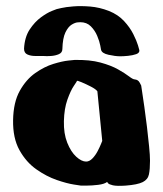

<svg xmlns="http://www.w3.org/2000/svg" viewBox="-20 -610 535 631"><path d="M312 -447Q312 -447 309.5 -460.5Q307 -474 299.5 -492Q292 -510 278.5 -523.5Q265 -537 244 -537Q244 -537 235.5 -536.5Q227 -536 215.5 -529Q204 -522 195 -503.5Q186 -485 185 -449Q185 -437 173.5 -432Q162 -427 147.5 -426Q133 -425 122 -426Q111 -426 96 -426Q81 -426 70 -431Q59 -436 59 -450Q61 -488 77.5 -513Q94 -538 114.5 -553Q135 -568 150.5 -574Q166 -580 166 -580Q166 -580 181 -583.5Q196 -587 221 -589Q246 -591 276.5 -588.5Q307 -586 338 -574Q368 -562 387.5 -541Q407 -520 418 -498Q429 -476 433.5 -461Q438 -446 438 -445Q439 -436 427.5 -432Q416 -428 401 -426.5Q386 -425 375 -425Q359 -425 336.5 -430Q314 -435 312 -447ZM225 -413Q275 -414 310 -404.5Q345 -395 368 -382Q391 -369 404 -359Q417 -349 423 -349Q434 -348 439 -338.5Q444 -329 444 -329Q444 -329 447 -309Q450 -289 454.5 -258Q459 -227 463 -193Q467 -159 470 -129Q473 -99 473 -82Q473 -54 469.5 -37Q466 -20 449 -11.5Q432 -3 393 0Q364 2 351 -1Q338 -4 335 -8Q332 -12 332 -12Q323 -5 302.5 -2.5Q282 0 264 0Q246 0 246 0Q246 0 223 -3.5Q200 -7 166.5 -18.5Q133 -30 99.5 -53.5Q66 -77 44 -116.5Q22 -156 23 -215Q24 -274 45 -311.5Q66 -349 96 -370Q126 -391 155.5 -400Q185 -409 205 -411Q225 -413 225 -413ZM300 -310Q295 -317 278.5 -325.5Q262 -334 247.5 -340Q233 -346 233 -344Q233 -343 222.5 -327.5Q212 -312 201.5 -282.5Q191 -253 190 -212Q189 -171 201 -141Q213 -111 230.5 -95Q248 -79 263 -79Q274 -79 284 -89.5Q294 -100 301 -113.5Q308 -127 312 -137Q316 -147 316 -147Z"/></svg>

Font: Nerko One
Style: Regular
Weight: 400
Designer: Nermin Kahrimanovic
Foundry: Nermin Kahrimanovic
Version: Version 1.101